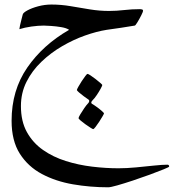

<svg xmlns="http://www.w3.org/2000/svg" viewBox="-20 -298 786 833"><path d="M713.9 424.8Q713.9 426.8 690.2 436.5Q666.5 446.3 630.4 459.5Q594.2 472.7 556.2 485.4Q518.1 498 488.8 506.3Q459.5 514.6 449.7 514.6Q371.6 514.6 296.6 501.7Q221.7 488.8 161.6 456.8Q101.6 424.8 65.9 368.7Q30.3 312.5 30.3 226.1Q30.3 93.8 98.4 -4.9Q166.5 -103.5 279.8 -168.5Q269 -176.3 246.1 -180.2Q223.1 -184.1 200.9 -185.5Q178.7 -187 169.9 -187Q146 -187 116.5 -182.9Q86.9 -178.7 64 -171.4Q64 -174.8 66.9 -188Q69.8 -201.2 73.5 -215.1Q77.1 -229 78.6 -234.9Q80.1 -242.7 98.9 -252.9Q117.7 -263.2 146 -270.8Q174.3 -278.3 203.1 -278.3Q245.1 -278.3 286.6 -271.2Q328.1 -264.2 369.9 -257.3Q411.6 -250.5 453.1 -250.5Q485.4 -250.5 518.6 -254.4Q551.8 -258.3 587.9 -258.3Q591.8 -258.3 596.2 -257.1Q600.6 -255.9 600.6 -250.5Q600.6 -247.1 592.8 -231.4Q585 -215.8 576.2 -201.4Q567.4 -187 564.5 -187Q540.5 -182.6 506.6 -177.7Q472.7 -172.9 442.4 -168.5Q398.9 -161.6 348.6 -143.8Q298.3 -126 249.3 -97.4Q200.2 -68.8 159.7 -30Q119.1 8.8 95 56.9Q70.8 105 70.8 162.1Q70.8 228.5 96.7 275.1Q122.6 321.8 166.5 352.5Q210.4 383.3 265.6 400.6Q320.8 418 379.9 425Q439 432.1 494.1 432.1Q529.3 432.1 570.3 428.2Q611.3 424.3 647.9 420.4Q684.6 416.5 706.1 416.5Q713.9 416.5 713.9 424.8ZM431.2 193.8Q431.2 195.8 425 206.5Q418.9 217.3 410.4 230.2Q401.9 243.2 394.5 252.7Q387.2 262.2 384.3 262.2Q382.3 262.2 372.3 255.9Q362.3 249.5 350.3 241Q338.4 232.4 329.6 224.9Q320.8 217.3 320.8 214.4Q320.8 210.9 328.4 198Q335.9 185.1 345.9 170.7Q356 156.2 363.3 148.9Q367.2 145 367.2 139.6Q367.2 136.2 364.3 134.3Q355.5 128.4 343.5 119.6Q331.5 110.8 322.5 102.8Q313.5 94.7 313.5 92.8Q313.5 89.8 319.6 78.9Q325.7 67.9 334.2 54.7Q342.8 41.5 350.1 32Q357.4 22.5 359.4 22.5Q362.8 22.5 373 29.3Q383.3 36.1 395 45.2Q406.7 54.2 415.3 61.8Q423.8 69.3 423.8 70.8Q423.8 73.7 416.5 87.2Q409.2 100.6 399.4 115Q389.6 129.4 382.8 135.7Q381.3 137.7 378.7 140.6Q376 143.6 376 147Q376 150.4 378.9 152.3Q387.7 157.2 400.1 166.3Q412.6 175.3 421.9 183.6Q431.2 191.9 431.2 193.8Z"/></svg>

Font: Scheherazade New Rohingya
Style: Regular
Weight: 400
Designer: SIL International
Foundry: SIL International
Version: Version 3.000 ; LngRng